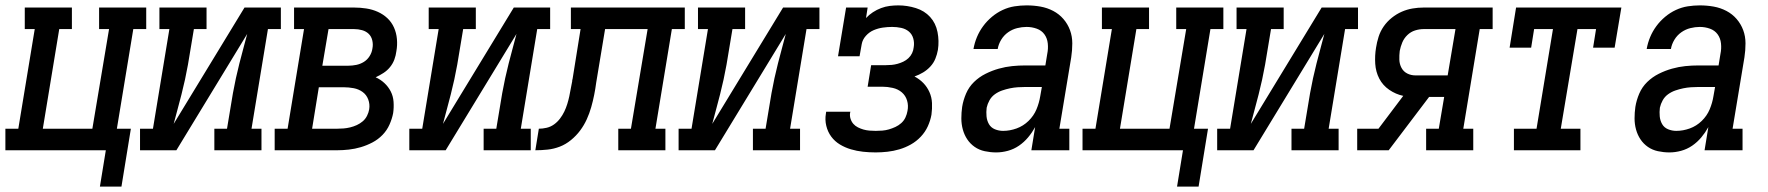

<svg xmlns="http://www.w3.org/2000/svg" viewBox="-44 -558 6564 713"><path d="M327 135 349 0H-24V-80H24L85 -450H48V-530H223V-450H176L115 -80H299L361 -450H324V-530H499V-450H451L390 -80H442L407 135Z M476 0V-80H524L585 -450H548V-530H723V-450H676L654 -318Q649 -290 643 -262.5Q637 -235 630 -207.5Q623 -180 615.5 -152.5Q608 -125 601 -98L864 -530H999V-450H951L890 -80H927V0H752V-80H799L821 -212Q826 -240 832 -267.5Q838 -295 845 -322.5Q852 -350 859.5 -377.5Q867 -405 874 -432L611 0Z M976 0V-80H1024L1085 -450H1048V-530H1271Q1294 -530 1316.5 -526.5Q1339 -523 1359 -514Q1379 -505 1394.5 -490.5Q1410 -476 1419 -456Q1428 -436 1430 -413Q1432 -390 1428 -368Q1426 -352 1420.5 -337Q1415 -322 1404.5 -309Q1394 -296 1380 -287Q1366 -278 1351 -271Q1369 -263 1383.5 -249.5Q1398 -236 1407 -218.5Q1416 -201 1417.5 -180Q1419 -159 1416 -138Q1412 -117 1402.5 -95.5Q1393 -74 1376.5 -57Q1360 -40 1339 -29Q1318 -18 1296 -11.5Q1274 -5 1251.5 -2.5Q1229 0 1208 0ZM1153 -314H1250Q1264 -314 1279 -317Q1294 -320 1307 -328Q1320 -336 1328.5 -349.5Q1337 -363 1339 -378Q1342 -393 1338.5 -408Q1335 -423 1325 -432.5Q1315 -442 1300.5 -446Q1286 -450 1271 -450H1176ZM1115 -80H1208Q1220 -80 1232 -81Q1244 -82 1256.5 -85Q1269 -88 1281 -93.5Q1293 -99 1303 -107.5Q1313 -116 1319 -128Q1325 -140 1327 -152Q1330 -171 1323.5 -188.5Q1317 -206 1302.5 -216.5Q1288 -227 1269.5 -230.5Q1251 -234 1232 -234H1140Z M1476 0V-80H1524L1585 -450H1548V-530H1723V-450H1676L1654 -318Q1649 -290 1643 -262.5Q1637 -235 1630 -207.5Q1623 -180 1615.5 -152.5Q1608 -125 1601 -98L1864 -530H1999V-450H1951L1890 -80H1927V0H1752V-80H1799L1821 -212Q1826 -240 1832 -267.5Q1838 -295 1845 -322.5Q1852 -350 1859.5 -377.5Q1867 -405 1874 -432L1611 0Z M1944 0 1957 -80Q1971 -80 1986 -83.5Q2001 -87 2013.5 -96Q2026 -105 2035.5 -117.5Q2045 -130 2051.5 -143.5Q2058 -157 2062.5 -171.5Q2067 -186 2070 -200Q2073 -214 2075.5 -228.5Q2078 -243 2081 -257Q2081 -259 2081 -260.5Q2081 -262 2082 -263L2112 -450H2076V-530H2499V-450H2451L2390 -80H2427V0H2252V-80H2299L2361 -450H2203L2170 -251Q2167 -228 2162.5 -205.5Q2158 -183 2151.5 -160Q2145 -137 2135 -115Q2125 -93 2110.5 -73.5Q2096 -54 2076.5 -38Q2057 -22 2035 -13.5Q2013 -5 1990 -2.5Q1967 0 1944 0Z M2476 0V-80H2524L2585 -450H2548V-530H2723V-450H2676L2654 -318Q2649 -290 2643 -262.5Q2637 -235 2630 -207.5Q2623 -180 2615.5 -152.5Q2608 -125 2601 -98L2864 -530H2999V-450H2951L2890 -80H2927V0H2752V-80H2799L2821 -212Q2826 -240 2832 -267.5Q2838 -295 2845 -322.5Q2852 -350 2859.5 -377.5Q2867 -405 2874 -432L2611 0Z M3208 8Q3184 8 3161 5.5Q3138 3 3116 -3.5Q3094 -10 3075 -21.5Q3056 -33 3043 -50.5Q3030 -68 3024.5 -90.5Q3019 -113 3023 -136Q3023 -138 3023.5 -139.5Q3024 -141 3024 -143H3114Q3114 -142 3113.5 -141Q3113 -140 3113 -140Q3111 -128 3114.5 -117Q3118 -106 3125 -98Q3132 -90 3142 -85Q3152 -80 3162.5 -77Q3173 -74 3184.5 -73Q3196 -72 3208 -72Q3220 -72 3232.5 -73Q3245 -74 3257 -77.5Q3269 -81 3281 -86.5Q3293 -92 3303 -101Q3313 -110 3318.5 -122Q3324 -134 3326 -146Q3330 -166 3324.5 -184.5Q3319 -203 3305 -215Q3291 -227 3271.5 -231.5Q3252 -236 3233 -236H3178L3191 -316H3246Q3257 -316 3267.5 -317Q3278 -318 3289 -321Q3300 -324 3310.5 -329Q3321 -334 3329.5 -342Q3338 -350 3343 -360.5Q3348 -371 3349 -382Q3352 -399 3347.5 -415Q3343 -431 3331 -441Q3319 -451 3302.5 -454.5Q3286 -458 3269 -458Q3252 -458 3234.5 -455.5Q3217 -453 3200.5 -446Q3184 -439 3171.5 -425Q3159 -411 3156 -394L3148 -349H3068L3098 -530H3178L3172 -491Q3183 -503 3197.5 -512.5Q3212 -522 3228 -528Q3244 -534 3260 -536Q3276 -538 3292 -538Q3325 -538 3357 -528Q3389 -518 3410 -495Q3431 -472 3437.5 -439Q3444 -406 3439 -373Q3436 -356 3429.5 -340Q3423 -324 3411 -311Q3399 -298 3384 -289Q3369 -280 3352 -274Q3371 -264 3385 -249.5Q3399 -235 3407.5 -216Q3416 -197 3417 -175.5Q3418 -154 3415 -132Q3411 -110 3401.5 -89Q3392 -68 3375.5 -50.5Q3359 -33 3338.5 -21.5Q3318 -10 3296 -3.5Q3274 3 3251.5 5.5Q3229 8 3208 8Z M3656 8H3655Q3655 8 3655 8Q3655 8 3655 8Q3634 8 3613 3.5Q3592 -1 3575.5 -12.5Q3559 -24 3548 -40.5Q3537 -57 3531.5 -77Q3526 -97 3526 -118.5Q3526 -140 3529 -161Q3533 -186 3543.5 -210.5Q3554 -235 3573 -253.5Q3592 -272 3616 -284Q3640 -296 3665 -303Q3690 -310 3714.5 -312.5Q3739 -315 3764 -315H3838L3845 -358Q3849 -377 3847 -396.5Q3845 -416 3834.5 -430.5Q3824 -445 3806 -451.5Q3788 -458 3768 -458Q3751 -458 3733 -453.5Q3715 -449 3699.5 -438Q3684 -427 3674 -410.5Q3664 -394 3661 -376H3571Q3575 -399 3584 -420.5Q3593 -442 3607 -461Q3621 -480 3639.5 -495.5Q3658 -511 3679.5 -521Q3701 -531 3723.5 -534.5Q3746 -538 3768 -538Q3795 -538 3820 -533.5Q3845 -529 3867 -517.5Q3889 -506 3905 -487.5Q3921 -469 3929.5 -446Q3938 -423 3938 -397Q3938 -371 3934 -345L3890 -80H3927V0H3786L3800 -86Q3789 -66 3774 -48Q3759 -30 3740 -17Q3721 -4 3699 2Q3677 8 3656 8ZM3681 -72Q3706 -72 3731 -81Q3756 -90 3775.5 -109Q3795 -128 3805 -152Q3815 -176 3819 -201L3825 -235H3764Q3750 -235 3735.5 -234Q3721 -233 3706.5 -230Q3692 -227 3677.5 -222Q3663 -217 3650.5 -208Q3638 -199 3630.5 -185.5Q3623 -172 3620 -158Q3618 -142 3619.5 -126Q3621 -110 3628.5 -97Q3636 -84 3650.5 -78Q3665 -72 3681 -72Z M4327 135 4349 0H3976V-80H4024L4085 -450H4048V-530H4223V-450H4176L4115 -80H4299L4361 -450H4324V-530H4499V-450H4451L4390 -80H4442L4407 135Z M4476 0V-80H4524L4585 -450H4548V-530H4723V-450H4676L4654 -318Q4649 -290 4643 -262.5Q4637 -235 4630 -207.5Q4623 -180 4615.5 -152.5Q4608 -125 4601 -98L4864 -530H4999V-450H4951L4890 -80H4927V0H4752V-80H4799L4821 -212Q4826 -240 4832 -267.5Q4838 -295 4845 -322.5Q4852 -350 4859.5 -377.5Q4867 -405 4874 -432L4611 0Z M4996 0V-80H5075L5167 -202Q5139 -208 5115 -224.5Q5091 -241 5078 -266Q5065 -291 5063 -321Q5061 -351 5066 -381Q5069 -401 5075.5 -421.5Q5082 -442 5094.5 -460Q5107 -478 5124.5 -492Q5142 -506 5161.5 -514.5Q5181 -523 5201.5 -526.5Q5222 -530 5243 -530H5499V-450H5451L5390 -80H5427V0H5252V-80H5299L5319 -198H5263L5113 0ZM5212 -278H5332L5361 -450H5243Q5227 -450 5211 -445Q5195 -440 5182.5 -428Q5170 -416 5163.5 -400.5Q5157 -385 5154 -369Q5152 -353 5152.5 -336.5Q5153 -320 5160.5 -306Q5168 -292 5182 -285Q5196 -278 5212 -278Z M5578 0V-80H5662L5723 -450H5653L5642 -381H5562L5586 -530H5977L5952 -381H5872L5883 -450H5814L5752 -80H5825V0Z M6156 8H6155Q6155 8 6155 8Q6155 8 6155 8Q6134 8 6113 3.5Q6092 -1 6075.5 -12.5Q6059 -24 6048 -40.5Q6037 -57 6031.5 -77Q6026 -97 6026 -118.5Q6026 -140 6029 -161Q6033 -186 6043.5 -210.5Q6054 -235 6073 -253.5Q6092 -272 6116 -284Q6140 -296 6165 -303Q6190 -310 6214.5 -312.5Q6239 -315 6264 -315H6338L6345 -358Q6349 -377 6347 -396.5Q6345 -416 6334.5 -430.5Q6324 -445 6306 -451.5Q6288 -458 6268 -458Q6251 -458 6233 -453.5Q6215 -449 6199.5 -438Q6184 -427 6174 -410.5Q6164 -394 6161 -376H6071Q6075 -399 6084 -420.5Q6093 -442 6107 -461Q6121 -480 6139.5 -495.5Q6158 -511 6179.5 -521Q6201 -531 6223.5 -534.5Q6246 -538 6268 -538Q6295 -538 6320 -533.5Q6345 -529 6367 -517.5Q6389 -506 6405 -487.5Q6421 -469 6429.5 -446Q6438 -423 6438 -397Q6438 -371 6434 -345L6390 -80H6427V0H6286L6300 -86Q6289 -66 6274 -48Q6259 -30 6240 -17Q6221 -4 6199 2Q6177 8 6156 8ZM6181 -72Q6206 -72 6231 -81Q6256 -90 6275.5 -109Q6295 -128 6305 -152Q6315 -176 6319 -201L6325 -235H6264Q6250 -235 6235.5 -234Q6221 -233 6206.5 -230Q6192 -227 6177.5 -222Q6163 -217 6150.5 -208Q6138 -199 6130.5 -185.5Q6123 -172 6120 -158Q6118 -142 6119.5 -126Q6121 -110 6128.5 -97Q6136 -84 6150.5 -78Q6165 -72 6181 -72Z"/></svg>

Font: Iosevka Curly Slab MdObl
Style: Regular
Weight: 500
Italic angle: -9°
Monospace: yes
Designer: Belleve Invis
Foundry: Belleve Invis
Version: Version 11.0.0; ttfautohint (v1.8.3)